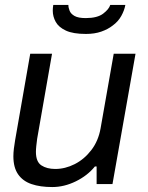

<svg xmlns="http://www.w3.org/2000/svg" viewBox="-20 -743 596 775"><path d="M191 12Q142 12 107 0Q72 -12 53 -39.5Q34 -67 34 -112Q34 -126 36 -143Q38 -160 41 -177L102 -526H190L130 -183Q128 -168 126.5 -154Q125 -140 125 -130Q125 -90 147 -75.5Q169 -61 203 -61Q243 -61 281.5 -80.5Q320 -100 348.5 -137Q377 -174 386 -225L439 -526H527L434 0H370V-71H363Q333 -34 286 -11Q239 12 191 12ZM327 -606Q275 -606 246 -619.5Q217 -633 205 -654.5Q193 -676 193 -700Q193 -706 193.5 -711.5Q194 -717 195 -723H256Q256 -712 261 -699.5Q266 -687 281 -678.5Q296 -670 326 -670Q373 -670 396.5 -688Q420 -706 425 -723H486Q482 -701 469.5 -678.5Q457 -656 435 -640Q416 -625 389 -615.5Q362 -606 327 -606Z"/></svg>

Font: Archivo VF Beta
Style: Italic
Weight: 400
Italic angle: -10°
Designer: Hector Gatti
Foundry: Omnibus-Type
Version: Version 1.002